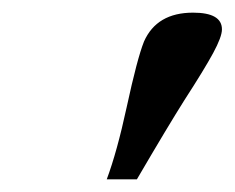

<svg xmlns="http://www.w3.org/2000/svg" viewBox="-20 -743 369 302"><path d="M147.9 -460.9Q164.1 -504.4 179.2 -574.2Q195.8 -650.9 206.5 -677.7Q226.6 -723.1 283.7 -723.1Q329.1 -723.1 329.1 -696.8Q329.1 -685.1 315.2 -659.4Q301.3 -633.8 270 -585.4Q244.1 -544.4 195.3 -460.9Z"/></svg>

Font: Elstob 8pt Medium
Style: Italic
Weight: 500
Italic angle: -20°
Designer: Peter S. Baker
Version: Version 1.015